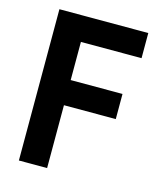

<svg xmlns="http://www.w3.org/2000/svg" viewBox="-105 -764 710 841"><g transform="rotate(15 250.5 -343.0)"><path d="M60 0V-686H463V-572H188V-399H423V-285H188V0Z"/></g></svg>

Font: AXENEO7
Style: Regular
Weight: 400
Designer: Hector Gatti, Simon Guibord
Foundry: Omnibus-Type, Jean-Christophe Thérien
Version: Version 1.000